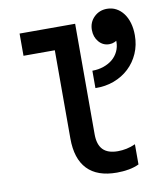

<svg xmlns="http://www.w3.org/2000/svg" viewBox="-88 -856 792 936"><g transform="rotate(-10 308.5 -387.5)"><path d="M340 -193V-740H65V-630H220V-193Q220 -93 269 -41.5Q318 10 415 10Q446 10 474 5Q502 0 525 -11V-111Q503 -101 481 -96.5Q459 -92 438 -92Q388 -92 364 -117Q340 -142 340 -193ZM383 -500V-414Q433 -413 475.5 -429Q518 -445 549.5 -474.5Q581 -504 599 -545Q617 -586 617 -635Q617 -668 609 -695.5Q601 -723 586 -743Q571 -763 550.5 -774Q530 -785 505 -785Q467 -785 441 -759.5Q415 -734 415 -696Q415 -661 435.5 -637Q456 -613 487 -613Q516 -613 535 -634.5Q554 -656 554 -689H499Q511 -672 517 -654.5Q523 -637 523 -618Q523 -593 512.5 -571Q502 -549 483.5 -533.5Q465 -518 439 -509Q413 -500 383 -500Z"/></g></svg>

Font: CommitMonoV142 ExtLt
Style: Regular
Weight: 200
Monospace: yes
Designer: Eigil Nikolajsen
Foundry: Eigil Nikolajsen
Version: Version 1.142